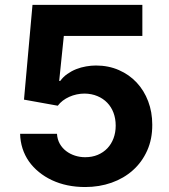

<svg xmlns="http://www.w3.org/2000/svg" viewBox="-20 -747 685 777"><path d="M61.4 -205.6H210.6Q212 -182.9 221.9 -165.3Q231.9 -147.7 247.7 -135.7Q263.5 -123.6 283.4 -117.2Q303.3 -110.8 324.6 -110.8Q353 -110.8 375.7 -120.4Q398.4 -130 414.6 -147Q430.8 -164.1 439.5 -187.5Q448.2 -210.9 448.2 -238.6Q448.2 -267 439.3 -290.7Q430.4 -314.3 413.9 -331.3Q397.4 -348.4 374.1 -358.1Q350.9 -367.9 322.4 -368.3Q306.1 -368.3 290.3 -364.9Q274.5 -361.5 260.3 -355.1Q246.1 -348.7 234.2 -339.7Q222.3 -330.6 213.8 -319.2L77.1 -343.8L111.5 -727.3H556.1V-601.6H238.3L219.5 -419.4H223.7Q235.4 -435.7 252.3 -447.6Q269.2 -459.5 288.5 -467.2Q307.9 -474.8 328.5 -478.3Q349.1 -481.9 368.3 -481.9Q419 -481.9 461.1 -463.4Q503.2 -445 533.2 -412.8Q563.2 -380.7 579.7 -337Q596.2 -293.3 596.2 -242.5Q596.6 -184.3 575.6 -137.6Q554.7 -90.9 517.9 -58.1Q481.2 -25.2 431.5 -7.6Q381.7 9.9 324.6 9.9Q249.6 9.9 190.3 -17.8Q160.9 -31.6 137.3 -51Q113.6 -70.3 96.9 -94.1Q80.3 -117.9 71.2 -146.1Q62.1 -174.4 61.4 -205.6Z"/></svg>

Font: Inter P
Style: Bold
Weight: 700
Designer: Rasmus Andersson
Foundry: rsms
Version: Version 3.018;git-588b23468